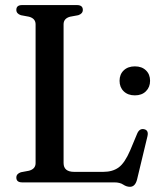

<svg xmlns="http://www.w3.org/2000/svg" viewBox="-20 -720 621 758"><path d="M289 -660 256.5 -654Q231 -647 231 -624V-76.5Q231 -41.5 273 -41.5H387.5Q424.5 -41.5 448.5 -59Q472.5 -76.5 494 -126.5L522 -193.5Q531 -213.5 548.5 -210Q568 -206 562 -181.5L521 -11Q513.5 17.5 493 17.5Q479.5 17.5 466.5 8.8Q453.5 0 431 0H67.5Q44.5 0 44.5 -19Q44.5 -34 62.5 -40L94.5 -46Q120.5 -53 120.5 -76V-624Q120.5 -647 94.5 -654L62.5 -660Q44.5 -666 44.5 -681Q44.5 -700 67.5 -700H283.5Q307 -700 307 -681Q307 -666 289 -660ZM512.5 -343.5Q485 -343.5 468.5 -359.5Q452 -375.5 452 -401Q452 -426.5 468.5 -442.2Q485 -458 512.5 -458Q540 -458 556.2 -442.2Q572.5 -426.5 572.5 -401Q572.5 -376 556.2 -359.8Q540 -343.5 512.5 -343.5Z"/></svg>

Font: Fraunces 72pt Soft
Style: Regular
Weight: 400
Version: Version 1.000;[b76b70a41]